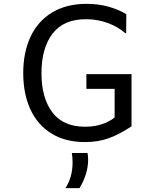

<svg xmlns="http://www.w3.org/2000/svg" viewBox="-20 -728 820 1000"><path d="M431 -708Q491 -708 544 -693.5Q597 -679 638 -654L637 -555H633Q594 -589 540.5 -608.5Q487 -628 428 -628Q311 -628 253.5 -552.5Q196 -477 196 -347Q196 -218 252.5 -143Q309 -68 423 -68Q470 -68 509 -80.5Q548 -93 577 -116V-265H430V-342H665V-70Q603 -29 547.5 -8.5Q492 12 422 12Q320 12 247.5 -33Q175 -78 138 -159Q101 -240 101 -347Q101 -455 139 -536.5Q177 -618 251.5 -663Q326 -708 431 -708ZM436 69Q439 86 439 105Q439 140 427.5 178Q416 216 394 252H321Q358 194 358 119Q358 89 354 69Z"/></svg>

Font: AmikoRegular
Style: Regular
Weight: 400
Designer: Pablo Impallari, Rodrigo Fuenzalida, Andres Torresi
Foundry: Impallari Type
Version: Version 1.000; ttfautohint (v1.3)